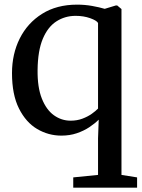

<svg xmlns="http://www.w3.org/2000/svg" viewBox="-20 -588 626 848"><path d="M303.5 241V195.5L413 184.5V23L416 -59.5Q399 -42.5 374.5 -26.2Q350 -10 319 0.5Q288 11 251 11Q194 11 144.2 -18.2Q94.5 -47.5 63.8 -108.8Q33 -170 33 -265Q33 -349.5 67.2 -418Q101.5 -486.5 166 -527Q230.5 -567.5 320.5 -567.5Q354.5 -567.5 386.8 -561.8Q419 -556 442.5 -549L492 -564H497.5L516.5 -548V184.5L585.5 195.5V241ZM292 -55Q320.5 -55 344.2 -64Q368 -73 385.5 -85.5Q403 -98 413 -108.5V-486.5Q407 -497.5 378 -507.8Q349 -518 314 -518Q267 -518 229 -493.5Q191 -469 169 -416.5Q147 -364 146 -279.5Q145 -202.5 164.8 -152.8Q184.5 -103 218 -79Q251.5 -55 292 -55Z"/></svg>

Font: Merriweather 24pt
Style: Regular
Weight: 400
Designer: Eben Sorkin
Foundry: Eben Sorkin
Version: Version 2.100